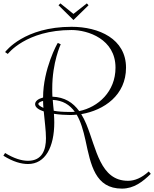

<svg xmlns="http://www.w3.org/2000/svg" viewBox="-20 -891 909 1132"><path d="M390 -213C404 -213 418 -213 432 -215C456 -175 471 -123 484 -64C515 81 541 221 699 221C769 221 821 181 869 134L857 120C815 158 774 175 735 175C570 175 549 -14 489 -159C480 -181 470 -200 459 -218C594 -241 723 -330 723 -492C723 -662 563 -733 402 -733C123 -733 15 -590 10 -584L26 -573C27 -574 133 -714 402 -714C498 -714 661 -661 661 -492C661 -351 559 -259 447 -236C410 -287 361 -318 289 -321C288 -337 288 -354 288 -369C288 -525 338 -629 338 -630L321 -638C319 -638 234 -484 234 -316C206 -309 187 -295 187 -277C187 -258 208 -244 238 -234C243 -176 251 -122 251 -76C251 -10 230 57 145 57C106 57 60 42 10 11L0 27C59 64 107 76 145 76C247 76 300 -23 300 -170C300 -186 299 -203 298 -220C331 -215 365 -213 390 -213ZM291 -302C351 -299 391 -273 421 -232C411 -231 401 -231 392 -231C354 -231 322 -233 297 -238C295 -259 292 -281 291 -302ZM236 -255C215 -264 206 -273 206 -278C206 -285 217 -292 234 -296C234 -282 235 -268 236 -255ZM492 -871 413 -809 336 -871 325 -860 413 -773 502 -860Z"/></svg>

Font: Clicker Script
Style: Regular
Weight: 400
Designer: Astigmatic (AOETI)
Foundry: Astigmatic (AOETI)
Version: Version 1.000